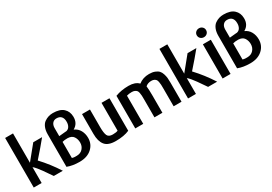

<svg xmlns="http://www.w3.org/2000/svg" viewBox="27 -1700 3729 2636"><g transform="rotate(-30 1891.5 -381.5)"><path d="M511 6H368Q360 -5 327 -53Q294 -101 273 -131Q252 -161 223 -196Q194 -231 175 -245V6H50V-780H175V-315Q300 -466 355 -536H495Q405 -425 283 -288Q408 -155 511 6Z M1008 -567Q1011 -458 922 -409Q980 -384 1009 -331Q1038 -278 1038 -212Q1038 -113 966.5 -48.5Q895 16 774 16Q663 16 581 -16V-530Q581 -593 600 -638.5Q619 -684 651 -706.5Q683 -729 716.5 -739Q750 -749 787 -749Q897 -749 951.5 -699Q1006 -649 1008 -567ZM911 -211Q911 -265 883.5 -306Q856 -347 790 -349Q737 -349 706 -339V-84Q726 -77 750 -76Q750 -75 767 -76H783Q841 -77 876 -116Q911 -155 911 -211ZM706 -430Q804 -440 814 -440Q815 -440 815 -440L817 -439Q856 -445 875 -477Q894 -509 893 -553Q893 -605 867.5 -633.5Q842 -662 790 -661Q753 -660 730 -633.5Q707 -607 706 -560V-474Z M1563 -21Q1479 17 1347 17Q1226 17 1177 -44Q1128 -105 1128 -222V-536H1254V-257Q1254 -164 1272.5 -123Q1291 -82 1355 -82Q1411 -82 1437 -95V-536H1563Z M2396 0H2271V-283Q2271 -322 2270 -341.5Q2269 -361 2264.5 -387Q2260 -413 2250.5 -425.5Q2241 -438 2223.5 -447Q2206 -456 2179 -456Q2123 -456 2086 -423Q2093 -368 2093 -271V0H1967V-283Q1967 -323 1966 -344.5Q1965 -366 1960 -391Q1955 -416 1944.5 -428Q1934 -440 1915.5 -448.5Q1897 -457 1869 -457Q1820 -457 1789 -446V0H1663V-517Q1757 -553 1874 -553Q1979 -553 2031 -498Q2101 -553 2199 -553Q2251 -553 2288.5 -538.5Q2326 -524 2346.5 -502Q2367 -480 2378.5 -444Q2390 -408 2393 -377Q2396 -346 2396 -302Z M2957 6H2814Q2806 -5 2773 -53Q2740 -101 2719 -131Q2698 -161 2669 -196Q2640 -231 2621 -245V6H2496V-780H2621V-315Q2746 -466 2801 -536H2941Q2851 -425 2729 -288Q2854 -155 2957 6Z M3180 -684Q3180 -653 3159 -633Q3138 -613 3107 -613Q3076 -613 3054.5 -633Q3033 -653 3033 -684Q3033 -714 3054.5 -734Q3076 -754 3107 -754Q3137 -754 3158.5 -734Q3180 -714 3180 -684ZM3170 6H3044V-536H3170Z M3713 -567Q3716 -458 3627 -409Q3685 -384 3714 -331Q3743 -278 3743 -212Q3743 -113 3671.5 -48.5Q3600 16 3479 16Q3368 16 3286 -16V-530Q3286 -593 3305 -638.5Q3324 -684 3356 -706.5Q3388 -729 3421.5 -739Q3455 -749 3492 -749Q3602 -749 3656.5 -699Q3711 -649 3713 -567ZM3616 -211Q3616 -265 3588.5 -306Q3561 -347 3495 -349Q3442 -349 3411 -339V-84Q3431 -77 3455 -76Q3455 -75 3472 -76H3488Q3546 -77 3581 -116Q3616 -155 3616 -211ZM3411 -430Q3509 -440 3519 -440Q3520 -440 3520 -440L3522 -439Q3561 -445 3580 -477Q3599 -509 3598 -553Q3598 -605 3572.5 -633.5Q3547 -662 3495 -661Q3458 -660 3435 -633.5Q3412 -607 3411 -560V-474Z"/></g></svg>

Font: Repo
Style: DemiBold
Weight: 600
Designer: Stefan Peev
Foundry: Context Ltd
Version: Version 001.000